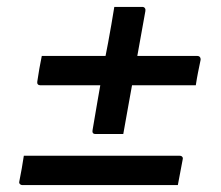

<svg xmlns="http://www.w3.org/2000/svg" viewBox="-20 -607 640 556"><path d="M311 -587Q334 -587 353 -587Q372 -587 392 -587Q397 -587 399.5 -583.5Q402 -580 401 -575Q393 -531 385 -486Q377 -441 369 -397Q361 -353 353 -308.5Q345 -264 337 -219Q316 -219 297 -219Q278 -219 256 -219Q251 -219 249 -222Q247 -225 248 -230Q255 -272 262.5 -315Q270 -358 277.5 -400.5Q285 -443 293 -483Q298 -510 302.5 -536Q307 -562 311 -587ZM101 -445H551Q555 -445 557 -443.5Q559 -442 560 -440Q561 -438 561 -434Q557 -415 553.5 -397.5Q550 -380 547 -360H97Q92 -360 89.5 -363Q87 -366 88 -371Q91 -391 94 -408.5Q97 -426 101 -445ZM49 -156H500Q504 -156 506 -154.5Q508 -153 509 -151Q510 -149 509 -145Q505 -125 502 -108Q499 -91 495 -71H45Q42 -71 39.5 -72.5Q37 -74 36 -76.5Q35 -79 36 -82Q40 -102 43 -119Q46 -136 49 -156Z"/></svg>

Font: RecMonoLinear Nerd Font Mono
Style: Italic
Weight: 400
Italic angle: -10°
Monospace: yes
Version: Version 1.085; ttfautohint (v1.8.4.7-5d5b);Nerd Fonts 3.2.1